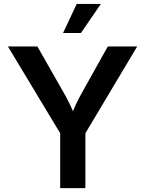

<svg xmlns="http://www.w3.org/2000/svg" viewBox="-20 -966 745 986"><path d="M289.1 0V-281.7L20.5 -727.5H171.9L301.8 -499.5Q322.3 -464.4 338.6 -430.7Q355 -397 372.1 -351.6H337.9Q354.5 -397.5 370.6 -431.4Q386.7 -465.3 406.2 -499.5L533.7 -727.5H684.6L418.5 -281.7V0ZM303.7 -796.4 374 -945.8H498L395.5 -796.4Z"/></svg>

Font: Inter 18pt SemiBold
Style: Regular
Weight: 600
Designer: Rasmus Andersson
Foundry: rsms
Version: Version 4.001;git-66647c0bb